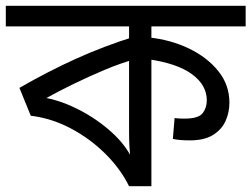

<svg xmlns="http://www.w3.org/2000/svg" viewBox="-30 -642 867 662"><path d="M817 -622V-551H492V-489V-473V0H415Q386 -59 334 -111Q282 -163 215.5 -198.5Q149 -234 76 -243L37 -339Q134 -395 231 -439Q328 -483 437 -517L415 -475V-551H-10V-622ZM415 -467 436 -438Q385 -424 330.5 -401Q276 -378 224.5 -353Q173 -328 130 -304Q186 -293 245.5 -262Q305 -231 354.5 -186.5Q404 -142 428 -90L420 -88Q418 -111 416.5 -134Q415 -157 415 -189ZM761 -288Q761 -255 748 -225.5Q735 -196 705 -177Q675 -158 625 -158Q609 -158 594.5 -159Q580 -160 566 -163L572 -235Q578 -234 586.5 -233.5Q595 -233 606 -233Q654 -233 668.5 -251.5Q683 -270 683 -296Q683 -349 631.5 -386.5Q580 -424 479 -438L482 -513Q559 -505 622 -474.5Q685 -444 723 -396.5Q761 -349 761 -288Z"/></svg>

Font: hexbangla15
Style: Regular
Weight: 400
Designer: Jelle Bosma - Monotype Design Team
Foundry: Monotype Imaging Inc.
Version: Version 2.006